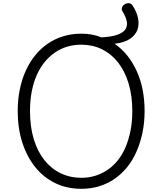

<svg xmlns="http://www.w3.org/2000/svg" viewBox="-20 -1164 1016 1203"><path d="M490 19Q399 19 326 -16.5Q253 -52 201 -116.5Q149 -181 120 -270.5Q91 -360 91 -468Q91 -540 104 -603.5Q117 -667 141.5 -721Q166 -775 200.5 -817.5Q235 -860 279.5 -890.5Q324 -921 377 -937Q430 -953 490 -953Q524 -953 555 -947.5Q586 -942 615 -930Q679 -933 716 -946.5Q753 -960 766.5 -981.5Q780 -1003 774 -1031.5Q768 -1060 748 -1092Q740 -1106 745 -1118.5Q750 -1131 762.5 -1138Q775 -1145 788.5 -1144Q802 -1143 811 -1129Q836 -1091 844.5 -1052Q853 -1013 841.5 -979Q830 -945 795 -921Q760 -897 698 -890Q786 -829 836 -720Q886 -611 886 -468Q886 -396 872.5 -332Q859 -268 835 -213.5Q811 -159 776.5 -116.5Q742 -74 698 -43.5Q654 -13 601.5 3Q549 19 490 19ZM490 -50Q537 -50 578 -63Q619 -76 655 -100.5Q691 -125 719.5 -161Q748 -197 767.5 -244Q787 -291 798 -346.5Q809 -402 809 -468Q809 -565 785.5 -642Q762 -719 719.5 -773Q677 -827 618.5 -855.5Q560 -884 490 -884Q442 -884 400.5 -871.5Q359 -859 323 -834Q287 -809 258 -773Q229 -737 209 -690.5Q189 -644 178.5 -588.5Q168 -533 168 -468Q168 -370 191.5 -292.5Q215 -215 258 -161Q301 -107 360 -78.5Q419 -50 490 -50Z"/></svg>

Font: Playwrite US Modern Light
Style: Regular
Weight: 300
Designer: Veronika Burian, José Scaglione
Foundry: TypeTogether
Version: Version 1.003